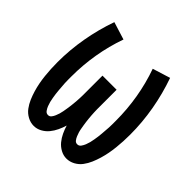

<svg xmlns="http://www.w3.org/2000/svg" viewBox="-145 -655 789 789"><g transform="rotate(45 250.0 -260.0)"><path d="M155 8Q136 8 118.5 -1.5Q101 -11 89.5 -26.5Q78 -42 70.5 -59.5Q63 -77 57.5 -95.5Q52 -114 48.5 -132.5Q45 -151 43 -170Q41 -189 40 -208Q39 -227 39 -247Q39 -318 51.5 -389Q64 -460 88 -528L165 -504Q143 -442 132 -377Q121 -312 121 -246Q121 -236 121 -226Q121 -216 121.5 -206.5Q122 -197 123 -187Q124 -177 124.5 -167.5Q125 -158 126.5 -148.5Q128 -139 129.5 -129Q131 -119 133.5 -109.5Q136 -100 139.5 -91Q143 -82 149 -73.5Q155 -65 165 -65Q174 -65 179.5 -72Q185 -79 188.5 -87.5Q192 -96 194.5 -104Q197 -112 198.5 -121Q200 -130 201.5 -138.5Q203 -147 204 -155.5Q205 -164 206 -173Q207 -182 207.5 -190.5Q208 -199 208.5 -207.5Q209 -216 209 -225Q209 -234 209 -242.5Q209 -251 209 -260V-338H291V-260Q291 -251 291 -242.5Q291 -234 291 -225Q291 -216 291.5 -207.5Q292 -199 292.5 -190.5Q293 -182 294 -173Q295 -164 296 -155.5Q297 -147 298.5 -138.5Q300 -130 301.5 -121Q303 -112 305.5 -104Q308 -96 311.5 -87.5Q315 -79 320.5 -72Q326 -65 335 -65Q345 -65 351 -73.5Q357 -82 360.5 -91Q364 -100 366.5 -109.5Q369 -119 370.5 -129Q372 -139 373.5 -148.5Q375 -158 375.5 -167.5Q376 -177 377 -187Q378 -197 378.5 -206.5Q379 -216 379 -226Q379 -236 379 -246Q379 -312 368 -377Q357 -442 335 -504L412 -528Q436 -460 448.5 -389Q461 -318 461 -247Q461 -227 460 -208Q459 -189 457 -170Q455 -151 451.5 -132.5Q448 -114 442.5 -95.5Q437 -77 429.5 -59.5Q422 -42 410.5 -26.5Q399 -11 381.5 -1.5Q364 8 345 8Q327 8 310.5 -1Q294 -10 282.5 -24Q271 -38 263 -55Q255 -72 250 -89Q245 -72 237 -55Q229 -38 217.5 -24Q206 -10 189.5 -1Q173 8 155 8Z"/></g></svg>

Font: Iosevka Custom Medium
Style: Regular
Weight: 500
Monospace: yes
Designer: Belleve Invis
Foundry: Belleve Invis
Version: Version 32.5.0; ttfautohint (v1.8.4)